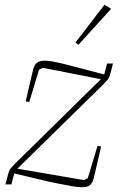

<svg xmlns="http://www.w3.org/2000/svg" viewBox="-20 -775 505 807"><path d="M324 12Q310 12 283 7.5Q256 3 219 -4.5Q182 -12 136.5 -23Q91 -34 40 -46L28 0H3L14 -42Q18 -59 25.5 -68Q33 -77 44 -88L404 -442L160 -490L144 -482L103 -346L88 -349L119 -482Q124 -502 135 -511Q146 -520 169 -520Q195 -520 261.5 -503Q328 -486 418 -462L430 -508H455L444 -466Q440 -449 432.5 -440Q425 -431 414 -420L53 -66L333 -18L349 -26L390 -162L405 -159L374 -26Q369 -6 358 3Q347 12 324 12ZM297 -596 419 -755 447 -738 310 -587Z"/></svg>

Font: IBM Plex Serif ExtLt
Style: Italic
Weight: 200
Italic angle: -14°
Designer: Mike Abbink, Paul van der Laan, Pieter van Rosmalen
Foundry: Bold Monday
Version: Version 3.001